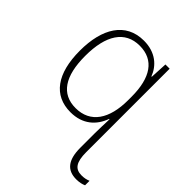

<svg xmlns="http://www.w3.org/2000/svg" viewBox="-218 -662 1027 1027"><g transform="rotate(45 296.0 -148.5)"><path d="M536 242C560 242 579 237 592 231V197C578 203 563 207 541 207C493 207 471 178 471 101V-530H439L434 -432H431C409 -490 357 -539 268 -539C130 -539 63 -426 63 -259C63 -85 133 10 260 10C352 10 407 -41 432 -111H435C434 -80 432 -33 432 -4V107C432 201 468 242 536 242ZM264 -25C157 -25 103 -105 103 -259C103 -416 160 -504 271 -504C379 -504 433 -424 433 -280V-254C433 -112 376 -25 264 -25Z"/></g></svg>

Font: Noto Sans Mono SemiCondensed ExtraLight
Style: Regular
Weight: 200
Width: 4
Designer: Monotype Design Team
Foundry: Monotype Imaging Inc.
Version: Version 2.014